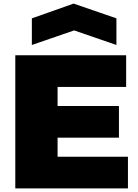

<svg xmlns="http://www.w3.org/2000/svg" viewBox="-20 -1047 767 1067"><path d="M65 -740H681V-564H300V-458H641V-282H300V-176H691V0H65ZM157 -945 389 -1027 627 -945V-797L392 -878L157 -797Z"/></svg>

Font: Encode Sans Wide
Style: Black
Weight: 900
Designer: Pablo Impallari, Andres Torresi
Foundry: Pablo Impallari, Andres Torresi
Version: Version 1.000; ttfautohint (v1.00) -l 8 -r 50 -G 200 -x 14 -